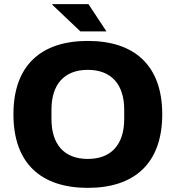

<svg xmlns="http://www.w3.org/2000/svg" viewBox="-20 -897 850 929"><path d="M495 -745 408 -877H234L233 -874L369 -745ZM405 12C630 12 765 -106 765 -344C765 -581 630 -699 405 -699C179 -699 45 -581 45 -344C45 -106 179 12 405 12ZM405 -128C289 -128 229 -200 229 -321V-366C229 -487 289 -559 405 -559C520 -559 581 -487 581 -366V-321C581 -200 520 -128 405 -128Z"/></svg>

Font: Archivo ExtraBold
Style: Regular
Weight: 800
Designer: Hector Gatti
Foundry: Omnibus-Type
Version: Version 2.001